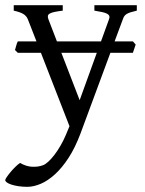

<svg xmlns="http://www.w3.org/2000/svg" viewBox="-43 -474 556 738"><path d="M263.2 -88.9 329.1 -271H192.9ZM482.9 -454.1V-433.1Q468.3 -429.7 459 -426.8Q449.7 -423.8 443.8 -420.2Q438 -416.5 434.8 -411.9Q431.6 -407.2 429.2 -399.9L397.5 -314.9H467.8L478.5 -302.7L467.8 -271H381.3L266.1 40Q245.6 94.2 220.5 132.8Q195.3 171.4 168.2 196Q141.1 220.7 113.8 232.4Q86.4 244.1 62 244.1Q43.5 244.1 27.8 241.7Q12.2 239.3 1 235.6Q-10.3 231.9 -16.6 227.3Q-22.9 222.7 -22.9 218.3Q-22.9 215.3 -17.1 206.5Q-11.2 197.8 -2.4 187.3Q6.3 176.8 16.4 167Q26.4 157.2 34.2 152.3Q57.6 166 80.8 167Q104 168 122.1 161.1Q130.9 158.2 142.6 147.5Q154.3 136.7 166.3 121.1Q178.2 105.5 189.7 85.7Q201.2 65.9 210 44.9L224.1 11.2L114.3 -271H25.4L14.6 -281.7Q17.1 -289.6 19.3 -298.3Q21.5 -307.1 25.4 -314.9H97.2L64 -399.9Q58.6 -413.1 46.4 -420.4Q34.2 -427.7 9.8 -433.1V-454.1H198.2V-433.1Q179.2 -430.7 167.2 -428.2Q155.3 -425.8 148.7 -422.1Q142.1 -418.5 141.1 -413.1Q140.1 -407.7 143.1 -399.9L175.8 -314.9H345.2L376 -399.9Q378.9 -407.2 377.2 -412.4Q375.5 -417.5 368.9 -421.1Q362.3 -424.8 350.1 -427.5Q337.9 -430.2 319.8 -433.1V-454.1Z"/></svg>

Font: Gentium Unicode
Style: Regular
Weight: 400
Version: Version 1.009